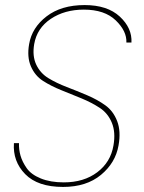

<svg xmlns="http://www.w3.org/2000/svg" viewBox="-20 -731 568 758"><path d="M448 -157Q436 -88 378.5 -40.5Q321 7 229 7Q129 7 79.5 -43.5Q30 -94 35 -166H55Q54 -141 61 -116.5Q68 -92 85.5 -67Q103 -42 141 -26.5Q179 -11 232 -11Q311 -11 364 -51Q417 -91 428 -157Q437 -209 421.5 -246.5Q406 -284 374 -305Q342 -326 302 -342.5Q262 -359 222 -375Q182 -391 150 -411.5Q118 -432 102 -469Q86 -506 95 -557Q106 -622 164 -666.5Q222 -711 314 -711Q404 -711 453 -665.5Q502 -620 499 -563H479Q481 -608 437 -650.5Q393 -693 311 -693Q235 -693 180.5 -656.5Q126 -620 115 -557Q107 -510 123 -476Q139 -442 171 -422.5Q203 -403 243.5 -387.5Q284 -372 324 -355Q364 -338 395.5 -315.5Q427 -293 442.5 -253Q458 -213 448 -157Z"/></svg>

Font: Poppins Thin
Style: Italic
Weight: 250
Italic angle: -10°
Designer: Ninad Kale (Devanagari), Jonny Pinhorn (Latin)
Foundry: Indian Type Foundry
Version: Version 3.200;PS 1.000;hotconv 16.6.54;makeotf.lib2.5.65590